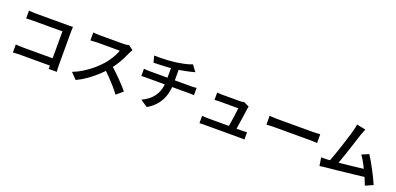

<svg xmlns="http://www.w3.org/2000/svg" viewBox="11 -1808 5949 2882"><g transform="rotate(20 2985.0 -367.0)"><path d="M161 -703Q188 -701 221.5 -699Q255 -697 281 -697H781Q802 -697 827 -697.5Q852 -698 865 -699Q864 -682 863 -657Q862 -632 862 -611V-93Q862 -67 863.5 -34Q865 -1 867 18H737Q738 -1 738.5 -27Q739 -53 739 -80V-582H281Q250 -582 215.5 -581Q181 -580 161 -578ZM149 -158Q172 -156 204 -154Q236 -152 269 -152H808V-35H273Q243 -35 207.5 -33.5Q172 -32 149 -29Z M1824 -675Q1819 -667 1808.5 -650Q1798 -633 1792 -618Q1772 -571 1741.5 -512Q1711 -453 1672.5 -394.5Q1634 -336 1591 -287Q1536 -224 1468.5 -163.5Q1401 -103 1327 -51.5Q1253 0 1175 36L1082 -60Q1163 -91 1239 -138.5Q1315 -186 1380 -241Q1445 -296 1493 -350Q1527 -388 1557.5 -432.5Q1588 -477 1612 -522Q1636 -567 1647 -604Q1638 -604 1610.5 -604Q1583 -604 1546.5 -604Q1510 -604 1470.5 -604Q1431 -604 1394.5 -604Q1358 -604 1331 -604Q1304 -604 1294 -604Q1274 -604 1251 -602.5Q1228 -601 1209 -599.5Q1190 -598 1180 -598V-726Q1192 -724 1213.5 -722.5Q1235 -721 1257 -720Q1279 -719 1294 -719Q1306 -719 1334 -719Q1362 -719 1399.5 -719Q1437 -719 1477 -719Q1517 -719 1554 -719Q1591 -719 1618 -719Q1645 -719 1656 -719Q1687 -719 1712 -722Q1737 -725 1751 -730ZM1604 -362Q1644 -330 1687.5 -289Q1731 -248 1774 -204Q1817 -160 1853.5 -119.5Q1890 -79 1915 -49L1813 39Q1777 -11 1729 -66Q1681 -121 1628 -176Q1575 -231 1521 -279Z M2157 -712Q2195 -711 2254 -711.5Q2313 -712 2377.5 -716Q2442 -720 2496 -727Q2533 -733 2570 -739.5Q2607 -746 2641 -753.5Q2675 -761 2703 -770Q2731 -779 2750 -787L2824 -688Q2801 -683 2783 -678Q2765 -673 2753 -670Q2722 -663 2685.5 -655.5Q2649 -648 2609.5 -641.5Q2570 -635 2531 -629Q2474 -621 2410.5 -617Q2347 -613 2288 -611Q2229 -609 2185 -608ZM2203 -24Q2291 -65 2347.5 -122Q2404 -179 2431.5 -255Q2459 -331 2459 -428Q2459 -428 2459 -452Q2459 -476 2459 -523Q2459 -570 2459 -640L2576 -654Q2576 -629 2576 -599Q2576 -569 2576 -539Q2576 -509 2576 -484.5Q2576 -460 2576 -445Q2576 -430 2576 -430Q2576 -328 2551 -239.5Q2526 -151 2469.5 -77.5Q2413 -4 2317 53ZM2081 -473Q2101 -471 2125 -469.5Q2149 -468 2172 -468Q2185 -468 2224 -468Q2263 -468 2319 -468Q2375 -468 2438.5 -468Q2502 -468 2566 -468Q2630 -468 2686 -468Q2742 -468 2781.5 -468Q2821 -468 2835 -468Q2846 -468 2862.5 -468.5Q2879 -469 2895.5 -470.5Q2912 -472 2922 -473V-357Q2903 -359 2880.5 -359.5Q2858 -360 2837 -360Q2824 -360 2784.5 -360Q2745 -360 2689 -360Q2633 -360 2569 -360Q2505 -360 2440.5 -360Q2376 -360 2320 -360Q2264 -360 2225 -360Q2186 -360 2173 -360Q2150 -360 2125 -359.5Q2100 -359 2081 -357Z M3753 -476Q3750 -468 3747.5 -456.5Q3745 -445 3744 -438Q3741 -416 3735.5 -378.5Q3730 -341 3723.5 -295.5Q3717 -250 3710 -205Q3703 -160 3697.5 -122.5Q3692 -85 3688 -64H3565Q3569 -83 3574.5 -116.5Q3580 -150 3586.5 -190.5Q3593 -231 3598.5 -271.5Q3604 -312 3608.5 -346.5Q3613 -381 3614 -400Q3598 -400 3567.5 -400Q3537 -400 3500 -400Q3463 -400 3427 -400Q3391 -400 3365 -400Q3339 -400 3330 -400Q3307 -400 3281.5 -399Q3256 -398 3236 -396V-515Q3249 -513 3265.5 -511.5Q3282 -510 3299 -509.5Q3316 -509 3329 -509Q3343 -509 3370 -509Q3397 -509 3430 -509Q3463 -509 3496 -509Q3529 -509 3556.5 -509Q3584 -509 3599 -509Q3609 -509 3622.5 -510Q3636 -511 3648.5 -513Q3661 -515 3666 -518ZM3143 -108Q3163 -106 3187.5 -104.5Q3212 -103 3237 -103Q3252 -103 3293 -103Q3334 -103 3389.5 -103Q3445 -103 3505.5 -103Q3566 -103 3621.5 -103Q3677 -103 3716.5 -103Q3756 -103 3768 -103Q3786 -103 3814 -104Q3842 -105 3861 -107V9Q3851 8 3834 7.5Q3817 7 3800 7Q3783 7 3770 7Q3757 7 3716.5 7Q3676 7 3620 7Q3564 7 3503 7Q3442 7 3386 7Q3330 7 3290 7Q3250 7 3237 7Q3212 7 3191 7.5Q3170 8 3143 9Z M4095 -455Q4112 -454 4138.5 -452Q4165 -450 4194 -449.5Q4223 -449 4249 -449Q4272 -449 4308 -449Q4344 -449 4388 -449Q4432 -449 4479.5 -449Q4527 -449 4574.5 -449Q4622 -449 4664 -449Q4706 -449 4738.5 -449Q4771 -449 4790 -449Q4826 -449 4855.5 -451.5Q4885 -454 4904 -455V-314Q4887 -315 4854.5 -317Q4822 -319 4790 -319Q4772 -319 4739 -319Q4706 -319 4663.5 -319Q4621 -319 4574 -319Q4527 -319 4479.5 -319Q4432 -319 4388 -319Q4344 -319 4308 -319Q4272 -319 4249 -319Q4207 -319 4164.5 -317.5Q4122 -316 4095 -314Z M5516 -752Q5507 -730 5496.5 -704.5Q5486 -679 5475 -646Q5466 -619 5452 -575Q5438 -531 5421 -478.5Q5404 -426 5385.5 -370.5Q5367 -315 5349 -263Q5331 -211 5316 -168.5Q5301 -126 5290 -101L5158 -96Q5171 -128 5188.5 -174Q5206 -220 5225 -275Q5244 -330 5263 -387.5Q5282 -445 5299 -499Q5316 -553 5329.5 -598Q5343 -643 5351 -671Q5361 -708 5365.5 -732.5Q5370 -757 5373 -781ZM5698 -426Q5725 -385 5756 -331.5Q5787 -278 5817.5 -219.5Q5848 -161 5874.5 -107Q5901 -53 5918 -12L5797 42Q5781 -2 5756 -59.5Q5731 -117 5702.5 -177Q5674 -237 5644 -290Q5614 -343 5587 -379ZM5140 -135Q5175 -137 5224.5 -140.5Q5274 -144 5331 -149.5Q5388 -155 5448 -161.5Q5508 -168 5565 -174.5Q5622 -181 5670.5 -187Q5719 -193 5753 -198L5781 -84Q5745 -79 5693.5 -73Q5642 -67 5582.5 -60.5Q5523 -54 5461 -47Q5399 -40 5340 -33.5Q5281 -27 5231 -22.5Q5181 -18 5147 -14Q5128 -12 5104 -8.5Q5080 -5 5056 -2L5035 -134Q5060 -133 5088.5 -133.5Q5117 -134 5140 -135Z"/></g></svg>

Font: Noto Sans KR SemiBold
Style: Regular
Weight: 600
Designer: Ryoko NISHIZUKA  (kana, bopomofo & ideographs); Paul D. Hunt (Latin, Greek & Cyrillic); Sandoll Communications , Soo-you
Foundry: Adobe
Version: Version 2.004-H2;hotconv 1.0.118;makeotfexe 2.5.65603